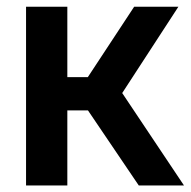

<svg xmlns="http://www.w3.org/2000/svg" viewBox="-20 -566 582 586"><path d="M59.5 0V-545.5H185.5V-330.5H248L389.5 -545.5H524.5L353 -282L541.5 0H403.5L248.5 -229H185.5V0Z"/></svg>

Font: Encode Sans SemiCondensed SemiCondensed SemiBold
Style: Regular
Weight: 600
Width: 4
Designer: Multiple Designers
Foundry: Impallari Type
Version: Version 3.000; ttfautohint (v1.8.3) -l 8 -r 50 -G 200 -x 14 